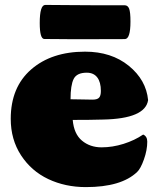

<svg xmlns="http://www.w3.org/2000/svg" viewBox="-20 -743 640 776"><path d="M159.2 -585.4Q140.6 -585.4 140.6 -649.9Q140.6 -723.1 163.1 -723.1Q191.4 -723.1 259.5 -722.4Q327.6 -721.7 368.7 -721.7H483.9Q496.6 -721.7 502 -707.8Q507.3 -693.8 507.3 -655.8Q507.3 -585 484.4 -585Q452.1 -585 379.9 -584.7Q307.6 -584.5 274.9 -584.5Q254.9 -584.5 216.1 -585Q177.2 -585.4 159.2 -585.4ZM265.1 -341.8Q279.3 -341.8 308.6 -341.1Q337.9 -340.3 354 -340.3Q373.5 -340.3 380.6 -348.4Q387.7 -356.4 387.7 -375.5Q387.7 -411.1 373 -430.2Q358.4 -449.2 330.6 -449.2Q290.5 -449.2 277.8 -424.1Q265.1 -398.9 265.1 -341.8ZM534.2 -47.9Q470.2 13.2 327.1 13.2Q243.7 13.2 175 -19.3Q106.4 -51.8 64.9 -115.5Q23.4 -179.2 23.4 -262.7Q23.4 -390.6 106 -462.4Q188.5 -534.2 323.7 -534.2Q430.2 -534.2 500.5 -477.1Q570.8 -419.9 578.6 -338.4Q567.4 -263.2 396.5 -259.8Q347.2 -258.3 273.9 -258.3Q278.8 -201.7 311.3 -174.6Q343.8 -147.5 390.6 -147.5Q434.6 -147.5 479.5 -161.6Q524.4 -175.8 558.6 -199.2Q575.2 -191.9 575.2 -170.4Q575.2 -136.7 561.8 -98.9Q548.3 -61 534.2 -47.9Z"/></svg>

Font: Coustard Black
Style: Regular
Weight: 900
Foundry: vernon adams
Version: Version 1.001;